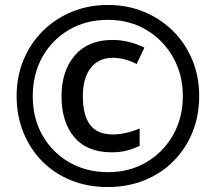

<svg xmlns="http://www.w3.org/2000/svg" viewBox="-20 -744 870 774"><path d="M414 10Q333 10 265.5 -17.5Q198 -45 149.5 -94.5Q101 -144 74 -211Q47 -278 47 -357Q47 -436 75 -503Q103 -570 153 -619.5Q203 -669 270 -696.5Q337 -724 415 -724Q493 -724 560 -696.5Q627 -669 677 -619.5Q727 -570 755 -503Q783 -436 783 -357Q783 -277 755.5 -210Q728 -143 678.5 -93.5Q629 -44 561.5 -17Q494 10 414 10ZM416 -50Q501 -50 569 -89.5Q637 -129 677 -198.5Q717 -268 717 -357Q717 -444 677.5 -513.5Q638 -583 570 -623.5Q502 -664 415 -664Q327 -664 258.5 -624Q190 -584 151 -514.5Q112 -445 112 -356Q112 -267 151.5 -198Q191 -129 259.5 -89.5Q328 -50 416 -50ZM430 -130Q331 -130 279.5 -191Q228 -252 228 -356Q228 -458 281.5 -520.5Q335 -583 433 -583Q500 -583 562 -552L531 -486Q481 -511 436 -511Q378 -511 346 -470.5Q314 -430 314 -356Q314 -280 343 -241Q372 -202 436 -202Q460 -202 488.5 -208.5Q517 -215 543 -226V-156Q518 -144 491 -137Q464 -130 430 -130Z"/></svg>

Font: Noto Sans SemiCondensed SemiBold
Style: Regular
Weight: 600
Width: 4
Designer: Monotype Design Team
Foundry: Monotype Imaging Inc.
Version: Version 2.013; ttfautohint (v1.8.4.7-5d5b)